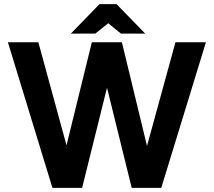

<svg xmlns="http://www.w3.org/2000/svg" viewBox="-20 -906 1031 926"><path d="M376 0H232.9L18.1 -702.1H165L300.8 -205.1L422.9 -702.1H567.9L689 -202.1L826.2 -702.1H973.1L757.8 0H615.2L496.1 -482.9ZM460 -886.2H542L680.2 -744.1H563L502 -793.9L439.9 -744.1H321.8Z"/></svg>

Font: LT Superior
Style: Bold
Weight: 400
Designer: Daniel Lyons
Foundry: LyonsType
Version: Version 1.000